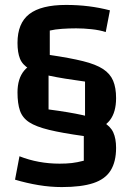

<svg xmlns="http://www.w3.org/2000/svg" viewBox="-20 -638 527 779"><path d="M177 -369V-194Q261 -183 315 -171Q369 -159 398.5 -142.5Q428 -126 439.5 -101Q451 -76 451 -38Q451 18 429 53.5Q407 89 358.5 105Q310 121 231 121Q184 121 136 113Q88 105 41 91L59 -4Q135 26 222 26Q250 26 271.5 23.5Q293 21 320 14V-86Q233 -98 179.5 -111Q126 -124 98.5 -142Q71 -160 61 -189Q51 -218 51 -263Q51 -319 78 -351.5Q105 -384 162 -395ZM325 -124V-307Q236 -319 181.5 -330.5Q127 -342 99 -358.5Q71 -375 61 -400Q51 -425 51 -464Q51 -544 99 -581Q147 -618 248 -618Q296 -618 340 -612.5Q384 -607 426 -596L409 -508Q384 -516 351.5 -519.5Q319 -523 289 -523Q260 -523 231.5 -521Q203 -519 182 -514V-415Q264 -403 316.5 -390Q369 -377 398 -358Q427 -339 439 -310.5Q451 -282 451 -240Q451 -183 426 -150.5Q401 -118 347 -104Z"/></svg>

Font: Changa Medium
Style: Regular
Weight: 500
Designer: Eduardo Rodriguez Tunni
Foundry: Eduardo Rodriguez Tunni
Version: Version 3.003